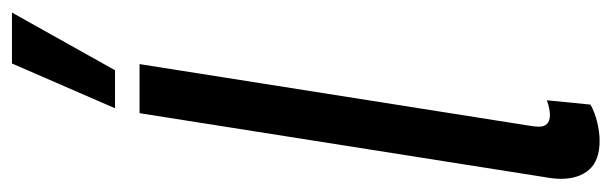

<svg xmlns="http://www.w3.org/2000/svg" viewBox="-362 -626 998 313"><g transform="rotate(-90 136.5 -469.0)"><path d="M109 -740H189L92 -126Q90 -113 88.5 -104Q87 -95 87 -89Q87 -71 106 -71Q116 -71 130 -76L123 -5Q111 2 94.5 6Q78 10 64 10Q32 10 17 -7Q2 -24 2 -53Q2 -65 5 -81ZM117 -780 190 -948H273L179 -780Z"/></g></svg>

Font: Georama Extra Condensed Medium
Style: Italic
Weight: 500
Width: 2
Italic angle: -9°
Designer: Jean-Baptiste Levee
Foundry: Production Type
Version: Version 1.000